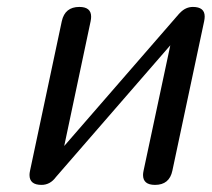

<svg xmlns="http://www.w3.org/2000/svg" viewBox="-20 -520 596 540"><path d="M464.8 -40Q456.5 0 416 0Q382.3 0 382.3 -27.8Q382.3 -33.2 383.8 -40L459 -392.6L137.2 -22Q121.1 0 96.7 0Q63 0 63 -27.8Q63 -33.2 64.5 -40L153.8 -460.4Q162.6 -500.5 203.1 -500.5Q236.3 -500.5 236.3 -473.1Q236.3 -467.3 234.9 -460.4L160.6 -109.4L483.4 -481L486.8 -484.4Q502.4 -500.5 522.5 -500.5Q555.7 -500.5 555.7 -473.6Q555.7 -467.8 554.2 -460.4Z"/></svg>

Font: inglobal
Style: Italic
Weight: 400
Italic angle: -12°
Designer: Andrey Kochetov, Denis Davydov, Evgeny Yurtaev
Foundry: inglobal
Version: Version 1.00 September 25, 2014, initial release